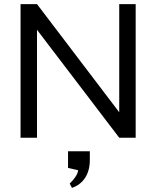

<svg xmlns="http://www.w3.org/2000/svg" viewBox="-20 -670 760 934"><path d="M582 -95 560 -88V-650H640V0H560L138 -554L160 -561V0H80V-650H160ZM330 244 319 223Q336 207 347.5 189.5Q359 172 360 158L311 147V66H417V107Q417 160 394 195Q371 230 330 244Z"/></svg>

Font: Syne
Style: Regular
Weight: 400
Designer: Lucas Descroix
Foundry: Bonjour Monde
Version: Version 2.200